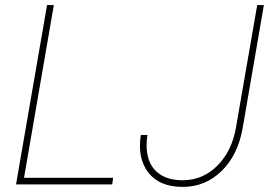

<svg xmlns="http://www.w3.org/2000/svg" viewBox="-20 -731 1083 761"><path d="M75.2 -26.4H428.2L424.8 0H43.5L166.5 -710.9H193.4ZM999.5 -710.9H1025.9L941.9 -224.1Q923.3 -116.7 858.6 -53.5Q793.9 9.8 704.6 9.8Q611.8 9.8 567.9 -47.1Q523.9 -104 538.1 -195.8H564.5Q558.1 -156.7 563.5 -124Q571.8 -71.8 608.2 -44.2Q644.5 -16.6 704.1 -16.6Q783.7 -16.6 841.3 -74.2Q898.9 -131.8 915 -224.1Z"/></svg>

Font: Roboto Thin
Style: Italic
Weight: 250
Italic angle: -12°
Designer: Google
Version: Version 2.134; 2016